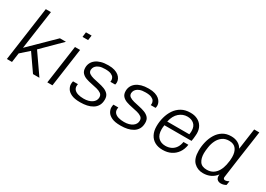

<svg xmlns="http://www.w3.org/2000/svg" viewBox="-6 -1459 3053 2207"><g transform="rotate(30 1520.5 -355.0)"><path d="M54 0 155 -720H223L150 -204L463 -511H543L299 -269L486 0H401L248 -220L139 -123L122 0Z M591 0 663 -511H731L659 0ZM680 -655 688 -720H763L754 -655Z M1027 10Q955 10 913 -10Q871 -30 853.5 -60Q836 -90 836 -119Q836 -130 837.5 -139.5Q839 -149 841 -158H906Q905 -151 904 -144.5Q903 -138 903 -131Q903 -103 920.5 -84Q938 -65 970 -55.5Q1002 -46 1045 -46Q1079 -46 1106.5 -53.5Q1134 -61 1154 -74.5Q1174 -88 1185 -107Q1196 -126 1196 -149Q1196 -181 1173 -197.5Q1150 -214 1115 -223Q1080 -232 1040 -239.5Q1000 -247 964.5 -259.5Q929 -272 906.5 -297Q884 -322 884 -366Q884 -399 898 -427.5Q912 -456 939.5 -477Q967 -498 1007 -509.5Q1047 -521 1099 -521H1107Q1152 -521 1185.5 -510.5Q1219 -500 1240.5 -482.5Q1262 -465 1273 -443Q1284 -421 1284 -399Q1284 -390 1282.5 -381.5Q1281 -373 1279 -368H1215Q1216 -372 1216.5 -377.5Q1217 -383 1217 -391Q1217 -406 1207.5 -423Q1198 -440 1171.5 -452.5Q1145 -465 1093 -465Q1045 -465 1016.5 -454Q988 -443 974 -427.5Q960 -412 955.5 -397Q951 -382 951 -375Q951 -345 973.5 -329.5Q996 -314 1031.5 -305Q1067 -296 1107 -288Q1147 -280 1182.5 -266.5Q1218 -253 1240.5 -228Q1263 -203 1263 -159Q1263 -112 1244.5 -79.5Q1226 -47 1193 -27Q1160 -7 1119.5 1.5Q1079 10 1036 10Z M1563 10Q1491 10 1449 -10Q1407 -30 1389.5 -60Q1372 -90 1372 -119Q1372 -130 1373.5 -139.5Q1375 -149 1377 -158H1442Q1441 -151 1440 -144.5Q1439 -138 1439 -131Q1439 -103 1456.5 -84Q1474 -65 1506 -55.5Q1538 -46 1581 -46Q1615 -46 1642.5 -53.5Q1670 -61 1690 -74.5Q1710 -88 1721 -107Q1732 -126 1732 -149Q1732 -181 1709 -197.5Q1686 -214 1651 -223Q1616 -232 1576 -239.5Q1536 -247 1500.5 -259.5Q1465 -272 1442.5 -297Q1420 -322 1420 -366Q1420 -399 1434 -427.5Q1448 -456 1475.5 -477Q1503 -498 1543 -509.5Q1583 -521 1635 -521H1643Q1688 -521 1721.5 -510.5Q1755 -500 1776.5 -482.5Q1798 -465 1809 -443Q1820 -421 1820 -399Q1820 -390 1818.5 -381.5Q1817 -373 1815 -368H1751Q1752 -372 1752.5 -377.5Q1753 -383 1753 -391Q1753 -406 1743.5 -423Q1734 -440 1707.5 -452.5Q1681 -465 1629 -465Q1581 -465 1552.5 -454Q1524 -443 1510 -427.5Q1496 -412 1491.5 -397Q1487 -382 1487 -375Q1487 -345 1509.5 -329.5Q1532 -314 1567.5 -305Q1603 -296 1643 -288Q1683 -280 1718.5 -266.5Q1754 -253 1776.5 -228Q1799 -203 1799 -159Q1799 -112 1780.5 -79.5Q1762 -47 1729 -27Q1696 -7 1655.5 1.5Q1615 10 1572 10Z M2121 10Q2064 10 2021 -13.5Q1978 -37 1954 -82.5Q1930 -128 1930 -192Q1930 -253 1946 -312Q1962 -371 1993.5 -418Q2025 -465 2074 -493Q2123 -521 2190 -521H2197Q2247 -521 2287 -501Q2327 -481 2350.5 -442.5Q2374 -404 2374 -349Q2374 -341 2372.5 -323Q2371 -305 2369 -284Q2367 -263 2363 -246H2003Q2000 -229 1999 -215.5Q1998 -202 1998 -191Q1998 -118 2034 -82Q2070 -46 2129 -46Q2172 -46 2206 -63Q2240 -80 2261 -112Q2282 -144 2289 -189H2354Q2345 -126 2313.5 -81.5Q2282 -37 2234.5 -13.5Q2187 10 2127 10ZM2010 -299H2303Q2306 -319 2306.5 -328.5Q2307 -338 2307 -345Q2307 -405 2272.5 -435Q2238 -465 2185 -465Q2124 -465 2076 -423.5Q2028 -382 2010 -299Z M2661 10Q2588 10 2539 -38Q2490 -86 2490 -190Q2490 -251 2504.5 -309.5Q2519 -368 2548.5 -416Q2578 -464 2624 -492.5Q2670 -521 2734 -521Q2787 -521 2825 -499.5Q2863 -478 2882 -442L2921 -720H2989Q2988 -712 2982.5 -673.5Q2977 -635 2969 -577.5Q2961 -520 2951 -453Q2941 -386 2932 -320Q2923 -254 2915.5 -199Q2908 -144 2903 -109.5Q2898 -75 2898 -72Q2898 -59 2905 -52.5Q2912 -46 2922 -46Q2933 -46 2947 -50.5Q2961 -55 2973 -62L2965 -9Q2952 -1 2934.5 4.5Q2917 10 2897 10Q2875 10 2858.5 0Q2842 -10 2836 -28.5Q2830 -47 2834 -73Q2803 -32 2759.5 -11Q2716 10 2661 10ZM2679 -46Q2728 -46 2762 -68Q2796 -90 2817.5 -127.5Q2839 -165 2849 -212Q2856 -245 2858.5 -269.5Q2861 -294 2861 -316Q2861 -384 2831.5 -424Q2802 -464 2738 -464Q2686 -464 2650 -438Q2614 -412 2593 -369.5Q2572 -327 2565 -278Q2561 -252 2559 -232Q2557 -212 2557 -195Q2557 -129 2584.5 -87.5Q2612 -46 2679 -46Z"/></g></svg>

Font: Chivo ExtraLight
Style: Italic
Weight: 250
Italic angle: -8.05°
Designer: Hector Gatti
Foundry: Omnibus-Type
Version: Version 2.002